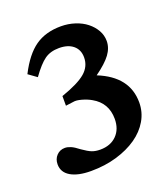

<svg xmlns="http://www.w3.org/2000/svg" viewBox="-87 -740 475 543"><g transform="rotate(-20 150.0 -469.0)"><path d="M93 -489Q145 -507 166.5 -525.5Q188 -544 188 -571Q188 -594 172.5 -607Q157 -620 130 -620Q104 -620 86.5 -607.5Q69 -595 46 -563L21 -581Q47 -632 78.5 -654Q110 -676 156 -676Q178 -676 198 -669.5Q218 -663 232.5 -651.5Q247 -640 255.5 -625Q264 -610 264 -593Q264 -572 250 -553Q236 -534 204 -511Q291 -476 291 -398Q291 -369 276.5 -344Q262 -319 236 -301Q210 -283 174.5 -272.5Q139 -262 97 -262Q58 -262 36 -275Q14 -288 14 -312Q14 -328 24 -338.5Q34 -349 49 -349Q57 -349 66.5 -345Q76 -341 90 -330Q107 -318 117.5 -314Q128 -310 142 -310Q173 -310 191.5 -328.5Q210 -347 210 -378Q210 -426 169 -449Q157 -456 141 -460.5Q125 -465 116 -463L93 -460Z"/></g></svg>

Font: Klingon pIqaD vaHbo'
Style: Regular
Weight: 400
Width: 0
Designer: Mike Neff (qa'vaj)
Foundry: Mike Neff and Michael Everson
Version: Version 2.003